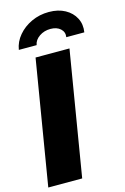

<svg xmlns="http://www.w3.org/2000/svg" viewBox="-141 -1020 708 1084"><g transform="rotate(-15 213.0 -478.5)"><path d="M319.3 -727.5 198.7 0H0.5L121.1 -727.5ZM259.3 -956.5Q314 -956.5 353.5 -934.8Q393.1 -913.1 412.1 -876.2Q431.2 -839.4 423.8 -793.5H318.4Q323.2 -822.8 301.8 -842.3Q280.3 -861.8 243.7 -861.8Q206.5 -861.8 178.2 -842.3Q149.9 -822.8 145 -793.5H41Q48.3 -839.4 79.6 -876.2Q110.8 -913.1 157.7 -934.8Q204.6 -956.5 259.3 -956.5Z"/></g></svg>

Font: Inter 18pt Black
Style: Italic
Weight: 900
Italic angle: -9.3988°
Designer: Rasmus Andersson
Foundry: rsms
Version: Version 4.001;git-66647c0bb